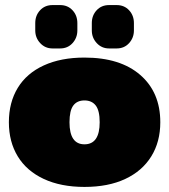

<svg xmlns="http://www.w3.org/2000/svg" viewBox="-20 -722 667 757"><path d="M119 -602V-631Q119 -661 138 -681.5Q157 -702 187 -702H217Q247 -702 266 -681.5Q285 -661 285 -631V-602Q285 -573 266 -552Q247 -531 217 -531H187Q158 -531 138.5 -552Q119 -573 119 -602ZM342 -602V-631Q342 -661 361 -681.5Q380 -702 410 -702H440Q470 -702 489 -681.5Q508 -661 508 -631V-602Q508 -573 489 -552Q470 -531 440 -531H410Q381 -531 361.5 -552Q342 -573 342 -602ZM15 -240Q15 -318 50 -375.5Q85 -433 152.5 -464Q220 -495 313 -495Q454 -495 533 -426.5Q612 -358 612 -240Q612 -163 576.5 -105.5Q541 -48 474 -16.5Q407 15 313 15Q220 15 152.5 -16.5Q85 -48 50 -105.5Q15 -163 15 -240ZM373 -240Q373 -286 357.5 -306Q342 -326 313 -326Q284 -326 269 -306Q254 -286 254 -240Q254 -153 313 -153Q373 -153 373 -240Z"/></svg>

Font: Mitr
Style: Bold
Weight: 700
Designer: Thanarat Vachiruckul
Foundry: Cadson Demak
Version: Version 1.003